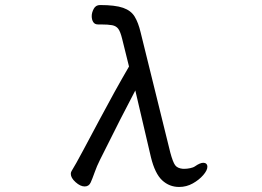

<svg xmlns="http://www.w3.org/2000/svg" viewBox="-20 -734 1040 762"><path d="M706 -64H712Q722 -64 734.5 -66.5Q747 -69 754 -74Q774 -88 787 -88Q794 -88 798.5 -84Q803 -80 803 -72Q803 -58 786.5 -39Q770 -20 745 -6Q720 8 691 8Q652 8 623.5 -18.5Q595 -45 579 -110L517 -375Q467 -281 377 -100Q364 -74 356 -51Q346 -23 340 -10Q333 6 316 6Q299 6 280 -11Q261 -28 261 -44Q261 -50 264 -55Q279 -79 311 -139L375 -259Q435 -372 492 -470L465 -579Q458 -608 449.5 -619.5Q441 -631 425 -634Q409 -637 380 -637H369Q356 -637 350 -646.5Q344 -656 344 -670Q344 -684 352 -699Q360 -714 377 -714Q437 -714 468.5 -703Q500 -692 514.5 -668Q529 -644 538 -606L656 -128Q666 -91 675 -78.5Q684 -66 706 -64Z"/></svg>

Font: Moon Stars Kai
Style: Bold
Weight: 700
Designer: GuiWonder
Version: Version 1.101